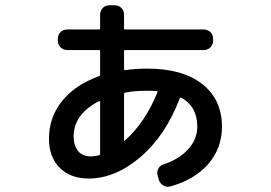

<svg xmlns="http://www.w3.org/2000/svg" viewBox="-20 -657 1040 737"><path d="M359.4 -268.6Q263.7 -218.8 262.7 -134.8Q262.7 -97.7 279.8 -77.1Q296.9 -56.6 329.1 -56.6Q338.9 -56.6 359.4 -60.5Q364.3 -62.5 364.3 -67.4V-265.6Q364.3 -267.6 362.3 -268.6Q360.4 -269.5 359.4 -268.6ZM544.9 -308.6Q497.1 -308.6 460.9 -301.8Q456.1 -299.8 456.1 -295.9V-119.1Q456.1 -118.2 457 -117.2Q458 -116.2 459 -117.2Q537.1 -186.5 584 -301.8Q585.9 -307.6 582 -307.6Q570.3 -308.6 544.9 -308.6ZM320.3 28.3Q251 28.3 209.5 -12.7Q168 -53.7 168 -125Q168 -206.1 217.8 -268.6Q267.6 -331.1 359.4 -364.3Q364.3 -366.2 364.3 -371.1V-460Q364.3 -464.8 359.4 -464.8H238.3Q223.6 -464.8 212.9 -475.1Q202.1 -485.4 202.1 -500V-508.8Q202.1 -523.4 212.4 -533.7Q222.7 -543.9 238.3 -543.9H359.4Q364.3 -543.9 364.3 -548.8V-600.6Q364.3 -615.2 374 -626Q383.8 -636.7 399.4 -636.7H420.9Q435.5 -636.7 445.8 -626.5Q456.1 -616.2 456.1 -600.6V-548.8Q456.1 -543.9 460.9 -543.9H761.7Q776.4 -543.9 787.1 -534.2Q797.9 -524.4 797.9 -508.8V-500Q797.9 -485.4 787.6 -475.1Q777.3 -464.8 761.7 -464.8H460.9Q456.1 -464.8 456.1 -460V-392.6Q456.1 -387.7 460.9 -387.7Q500 -393.6 544.9 -393.6Q681.6 -393.6 756.8 -334Q832 -274.4 832 -170.9Q832 -87.9 779.3 -27.3Q726.6 33.2 633.8 58.6Q620.1 62.5 607.4 55.2Q594.7 47.9 589.8 34.2L585 16.6Q581.1 2.9 587.9 -9.8Q594.7 -22.5 608.4 -26.4Q668 -45.9 702.6 -84.5Q737.3 -123 737.3 -170.9Q737.3 -248 675.8 -282.2Q671.9 -284.2 669.9 -279.3Q615.2 -135.7 518.6 -53.7Q421.9 28.3 320.3 28.3Z"/></svg>

Font: Rounded-L Mgen+ 1m medium
Style: Regular
Weight: 500
Designer: [Source Han Sans]
Ryoko NISHIZUKA  (kana & ideographs); Paul D. Hunt (Latin, Greek & Cyrillic); Wenlong ZHANG  (bopomofo
Version: Version 1.059.20150602